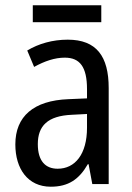

<svg xmlns="http://www.w3.org/2000/svg" viewBox="-20 -696 500 726"><path d="M363 -676H104V-612H363ZM236 -546C179 -546 126 -531 83 -505L109 -443C149 -465 187 -478 225 -478C282 -478 309 -443 309 -359V-324L239 -321C107 -316 38 -256 38 -150C38 -58 85 10 172 10C239 10 279 -18 312 -75H315L329 0H391V-363C391 -483 345 -546 236 -546ZM252 -262 309 -265V-213C309 -113 264 -58 198 -58C152 -58 123 -87 123 -151C123 -220 160 -258 252 -262Z"/></svg>

Font: Noto Sans Khmer Condensed
Style: Regular
Weight: 400
Width: 3
Designer: Danh Hong and the Monotype Design Team
Foundry: Monotype Imaging Inc.
Version: Version 2.004